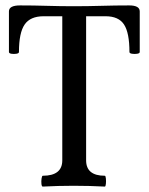

<svg xmlns="http://www.w3.org/2000/svg" viewBox="-20 -686 550 709"><path d="M138 3Q134 3 133 -7Q132 -17 133.5 -27Q135 -37 138 -37Q210 -37 210 -94V-626H141Q92 -626 71 -595.5Q50 -565 50 -494Q50 -489 40.5 -487.5Q31 -486 22 -487.5Q13 -489 13 -494V-644Q13 -666 54 -666Q103 -666 153 -664.5Q203 -663 252 -663Q303 -663 354.5 -664.5Q406 -666 457 -666Q496 -666 496 -644V-494Q496 -489 486.5 -487.5Q477 -486 467.5 -487.5Q458 -489 458 -494Q458 -565 438 -595.5Q418 -626 370 -626H298V-94Q298 -37 367 -37Q370 -37 371 -27Q372 -17 371 -7Q370 3 367 3Q310 0 252 0Q195 0 138 3Z"/></svg>

Font: Junicode Two Beta Condensed Medium
Style: Regular
Weight: 500
Width: 3
Designer: Peter S. Baker
Foundry: Briery Creek Software
Version: Version 1.053; ttfautohint (v1.8.4)